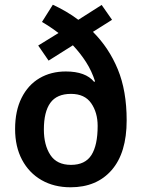

<svg xmlns="http://www.w3.org/2000/svg" viewBox="-20 -784 600 814"><path d="M204 -764Q232 -751 259.5 -735Q287 -719 312 -700L411 -763L455 -700L374 -649Q442 -581 479.5 -490Q517 -399 517 -274Q517 -136 453.5 -63Q390 10 279 10Q209 10 156 -20.5Q103 -51 73.5 -106.5Q44 -162 44 -237Q44 -314 71.5 -369Q99 -424 147.5 -452.5Q196 -481 259 -481Q343 -481 379 -437L383 -439Q369 -483 345 -520.5Q321 -558 289 -592L186 -527L142 -591L228 -644Q194 -670 158 -691ZM281 -386Q221 -386 193.5 -348Q166 -310 166 -235Q166 -169 193.5 -127Q221 -85 281 -85Q341 -85 367.5 -126.5Q394 -168 394 -250Q394 -307 366.5 -346.5Q339 -386 281 -386Z"/></svg>

Font: Noto Sans Sinhala SemiCondensed SemiBold
Style: Regular
Weight: 600
Width: 4
Designer: Jelle Bosma - Monotype Design Team
Foundry: Monotype Imaging Inc.
Version: Version 2.006; ttfautohint (v1.8.4.7-5d5b)